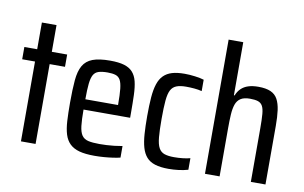

<svg xmlns="http://www.w3.org/2000/svg" viewBox="-77 -891 1656 1047"><g transform="rotate(10 751.0 -367.5)"><path d="M91 0V-442H20V-510H91V-658H172V-510H257V-442H172V0Z M499 8Q448 8 415 -1Q382 -10 362 -29.5Q342 -49 332.5 -79.5Q323 -110 320.5 -153.5Q318 -197 318 -254Q318 -328 322.5 -379Q327 -430 344.5 -460.5Q362 -491 397.5 -504.5Q433 -518 494 -518Q542 -518 572 -509Q602 -500 619.5 -480.5Q637 -461 644.5 -430.5Q652 -400 653.5 -356Q655 -312 655 -255V-230H397Q397 -174 401 -140Q405 -106 417 -88.5Q429 -71 452.5 -65.5Q476 -60 515 -60Q534 -60 554 -61Q574 -62 596.5 -64.5Q619 -67 641 -71V-7Q625 -3 601 0.5Q577 4 551 6Q525 8 499 8ZM578 -265V-290Q578 -345 574.5 -377Q571 -409 562 -425Q553 -441 536 -446.5Q519 -452 492 -452Q461 -452 442 -446Q423 -440 413.5 -423Q404 -406 400.5 -373.5Q397 -341 397 -287H599Z M909 8Q864 8 834 -1.5Q804 -11 786.5 -31Q769 -51 760 -82Q751 -113 748 -156Q745 -199 745 -255Q745 -315 748.5 -359Q752 -403 762 -433.5Q772 -464 790.5 -482.5Q809 -501 837 -509.5Q865 -518 907 -518Q934 -518 964.5 -514Q995 -510 1014 -504V-441Q995 -446 972 -448Q949 -450 926 -450Q894 -450 873.5 -442Q853 -434 842.5 -414Q832 -394 828.5 -355.5Q825 -317 825 -255Q825 -192 828.5 -153Q832 -114 843 -94Q854 -74 874.5 -67Q895 -60 927 -60Q952 -60 975 -62.5Q998 -65 1017 -70V-6Q993 1 965 4.5Q937 8 909 8Z M1110 0V-743H1191V-449H1195Q1204 -472 1220 -487.5Q1236 -503 1259.5 -510.5Q1283 -518 1315 -518Q1357 -518 1383 -506.5Q1409 -495 1422 -471Q1435 -447 1440 -411Q1445 -375 1445 -324V0H1364V-296Q1364 -346 1361.5 -375.5Q1359 -405 1350.5 -420Q1342 -435 1325.5 -440.5Q1309 -446 1281 -446Q1248 -446 1229.5 -434Q1211 -422 1203 -399Q1195 -376 1193 -342.5Q1191 -309 1191 -266V0Z"/></g></svg>

Font: Saira Condensed Medium
Style: Regular
Weight: 500
Width: 3
Designer: Hector Gatti with collaboration of the Omnibus-Type team
Foundry: Omnibus-Type
Version: Version 1.101